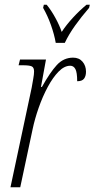

<svg xmlns="http://www.w3.org/2000/svg" viewBox="-20 -786 397 806"><path d="M113 -418Q116 -436 119.5 -455Q123 -474 123 -486Q123 -503 113 -507.5Q103 -512 76 -512H58L64 -536H173L152 -421H156Q190 -482 218.5 -513Q247 -544 287 -544Q312 -544 326.5 -527Q341 -510 341 -485Q341 -467 333 -456Q325 -445 304 -445Q304 -482 296.5 -496Q289 -510 275 -510Q250 -510 226 -485.5Q202 -461 180.5 -421Q159 -381 142.5 -334Q126 -287 117 -244L65 0H24ZM214 -606Q208 -641 194 -680.5Q180 -720 161 -753L164 -766H176Q195 -743 212.5 -711Q230 -679 239 -652Q258 -681 285.5 -711Q313 -741 343 -766H357L354 -753Q322 -716 295.5 -679Q269 -642 252 -606Z"/></svg>

Font: Noto Serif ExtraCondensed ExtraLight
Style: Italic
Weight: 200
Width: 2
Italic angle: -12°
Designer: Monotype Design Team
Foundry: Monotype Imaging Inc.
Version: Version 2.014; ttfautohint (v1.8.4.7-5d5b)